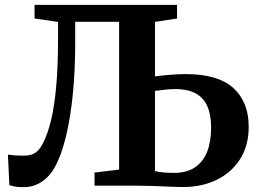

<svg xmlns="http://www.w3.org/2000/svg" viewBox="-20 -763 1061 789"><path d="M79.5 6Q53.5 6 42.2 3.8Q31 1.5 18.5 -2L12.5 -127.5Q28 -125.5 41 -124.5Q54 -123.5 80.5 -123.5Q94 -123.5 107.2 -127Q120.5 -130.5 133 -141.5Q145.5 -152.5 156.5 -174.5Q175 -209.5 189 -265.8Q203 -322 210.8 -406Q218.5 -490 218.5 -608V-673L122 -687V-743H707.5V-687L617 -673V-449Q642.5 -452.5 677 -455.5Q711.5 -458.5 743 -458.5Q876 -458.5 939 -401.2Q1002 -344 1002 -242Q1002 -164 966.2 -108.5Q930.5 -53 869.8 -23.8Q809 5.5 734 5.5Q706.5 5.5 674.2 4Q642 2.5 606.8 1.2Q571.5 0 536 0H368.5V-54L469.5 -66V-673.5H289V-588.5Q289 -507 284 -433.2Q279 -359.5 269.2 -295.8Q259.5 -232 245.2 -180Q231 -128 212.5 -90Q189 -41.5 154 -17.8Q119 6 79.5 6ZM694 -52.5Q747 -52.5 781 -75.2Q815 -98 831.2 -139.5Q847.5 -181 847.5 -238Q847.5 -320.5 811 -358.8Q774.5 -397 701 -397Q682.5 -397 658.2 -394.5Q634 -392 617 -389.5V-60Q630.5 -56.5 649.8 -54.5Q669 -52.5 694 -52.5Z"/></svg>

Font: Merriweather 36pt
Style: Bold
Weight: 700
Designer: Eben Sorkin
Foundry: Eben Sorkin
Version: Version 2.100